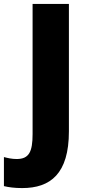

<svg xmlns="http://www.w3.org/2000/svg" viewBox="-92 -734 441 978"><path d="M21 224C165 224 259 151 259 -65V-714H74V-51C74 39 56 76 -7 76C-32 76 -53 71 -72 66V214C-48 220 -17 224 21 224Z"/></svg>

Font: Noto Sans Armenian SemiCondensed Black
Style: Regular
Weight: 900
Width: 4
Designer: Monotype Design Team
Foundry: Monotype Imaging Inc.
Version: Version 2.008